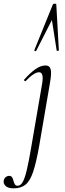

<svg xmlns="http://www.w3.org/2000/svg" viewBox="-98 -752 355 1047"><path d="M209 -727 223 -478Q223 -475 217 -474.5Q211 -474 211 -477L185 -643L99 -474Q98 -472 93 -473.5Q88 -475 89 -478L190 -727Q192 -732 200.5 -732Q209 -732 209 -727ZM-23 275Q-54 275 -67 262.5Q-80 250 -78 235Q-76 221 -67 214Q-58 207 -48 207Q-37 207 -32 215Q-27 223 -24.5 234Q-22 245 -17 253Q-12 261 -2 261Q14 261 25.5 241Q37 221 47.5 177.5Q58 134 70 64L132 -297Q142 -358 115 -358Q88 -358 43 -311Q40 -307 35.5 -311.5Q31 -316 35 -319Q69 -357 97 -376Q125 -395 150 -395Q173 -395 178.5 -373.5Q184 -352 174 -297L116 42Q100 133 83 184Q66 235 41 255Q16 275 -23 275Z"/></svg>

Font: Cormorant Light Light
Style: Italic
Weight: 300
Italic angle: -10°
Version: Version 4.000